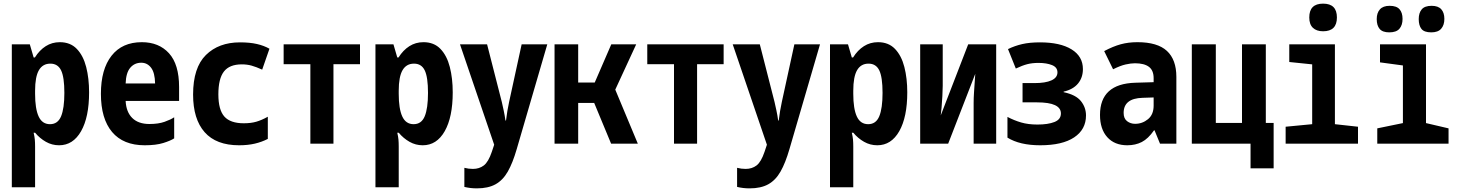

<svg xmlns="http://www.w3.org/2000/svg" viewBox="-20 -790 8040 1056"><path d="M45 240V-546H144L165 -474H172Q197 -514 231.5 -536Q266 -558 309 -558Q367 -558 402.5 -521Q438 -484 454 -421.5Q470 -359 470 -282Q470 -146 426 -68.5Q382 9 305 9Q266 9 232.5 -10Q199 -29 173 -60H165Q170 -39 171.5 -22.5Q173 -6 173 17V240ZM255 -107Q298 -107 316 -150.5Q334 -194 334 -279Q334 -366 316 -403Q298 -440 257 -440Q215 -440 194 -404Q173 -368 173 -291V-274Q173 -192 192.5 -149.5Q212 -107 255 -107Z M776 9Q658 9 596.5 -64Q535 -137 535 -274Q535 -409 593.5 -483.5Q652 -558 760 -558Q854 -558 909.5 -497Q965 -436 965 -311V-235H671Q674 -174 707.5 -141Q741 -108 802 -108Q851 -108 885 -120Q919 -132 938 -145V-29Q918 -16 878 -3.5Q838 9 776 9ZM671 -331H833Q832 -390 811 -417.5Q790 -445 757 -445Q720 -445 696.5 -417.5Q673 -390 671 -331Z M1295 9Q1169 9 1105.5 -63Q1042 -135 1042 -270Q1042 -418 1112.5 -487.5Q1183 -557 1300 -557Q1354 -557 1393 -548Q1432 -539 1462 -522L1422 -407Q1389 -422 1364 -429Q1339 -436 1310 -436Q1242 -436 1211.5 -396.5Q1181 -357 1181 -271Q1181 -186 1214 -149Q1247 -112 1321 -112Q1360 -112 1389.5 -120.5Q1419 -129 1453 -148V-26Q1420 -9 1381.5 0Q1343 9 1295 9Z M1687 0V-437H1540V-546H1960V-437H1814V0Z M2045 240V-546H2144L2165 -474H2172Q2197 -514 2231.5 -536Q2266 -558 2309 -558Q2367 -558 2402.5 -521Q2438 -484 2454 -421.5Q2470 -359 2470 -282Q2470 -146 2426 -68.5Q2382 9 2305 9Q2266 9 2232.5 -10Q2199 -29 2173 -60H2165Q2170 -39 2171.5 -22.5Q2173 -6 2173 17V240ZM2255 -107Q2298 -107 2316 -150.5Q2334 -194 2334 -279Q2334 -366 2316 -403Q2298 -440 2257 -440Q2215 -440 2194 -404Q2173 -368 2173 -291V-274Q2173 -192 2192.5 -149.5Q2212 -107 2255 -107Z M2603 246Q2584 246 2567.5 244Q2551 242 2534 238V133Q2557 139 2581 139Q2616 139 2641 120Q2666 101 2685 45L2698 6L2510 -546H2659L2740 -229Q2745 -207 2750.5 -181.5Q2756 -156 2760 -127H2763Q2766 -152 2770.5 -179.5Q2775 -207 2780 -229L2849 -546H2990L2822 30Q2800 106 2773 153.5Q2746 201 2705.5 223.5Q2665 246 2603 246Z M3030 0V-546H3160V-336H3251L3342 -546H3479L3364 -297L3488 0H3341L3248 -224H3160V0Z M3687 0V-437H3540V-546H3960V-437H3814V0Z M4103 246Q4084 246 4067.5 244Q4051 242 4034 238V133Q4057 139 4081 139Q4116 139 4141 120Q4166 101 4185 45L4198 6L4010 -546H4159L4240 -229Q4245 -207 4250.5 -181.5Q4256 -156 4260 -127H4263Q4266 -152 4270.5 -179.5Q4275 -207 4280 -229L4349 -546H4490L4322 30Q4300 106 4273 153.5Q4246 201 4205.5 223.5Q4165 246 4103 246Z M4545 240V-546H4644L4665 -474H4672Q4697 -514 4731.5 -536Q4766 -558 4809 -558Q4867 -558 4902.5 -521Q4938 -484 4954 -421.5Q4970 -359 4970 -282Q4970 -146 4926 -68.5Q4882 9 4805 9Q4766 9 4732.5 -10Q4699 -29 4673 -60H4665Q4670 -39 4671.5 -22.5Q4673 -6 4673 17V240ZM4755 -107Q4798 -107 4816 -150.5Q4834 -194 4834 -279Q4834 -366 4816 -403Q4798 -440 4757 -440Q4715 -440 4694 -404Q4673 -368 4673 -291V-274Q4673 -192 4692.5 -149.5Q4712 -107 4755 -107Z M5041 0V-546H5165V-318Q5165 -295 5163 -261Q5161 -227 5158.5 -197Q5156 -167 5154 -155L5305 -546H5459V0H5335V-224Q5335 -250 5337 -281Q5339 -312 5341 -340Q5343 -368 5344 -384L5195 0Z M5701 9Q5589 9 5521 -33V-147Q5557 -128 5596 -116.5Q5635 -105 5686 -105Q5744 -105 5779.5 -119Q5815 -133 5815 -166Q5815 -227 5684 -227H5604V-333H5670Q5730 -333 5763 -348Q5796 -363 5796 -392Q5796 -420 5766 -432Q5736 -444 5692 -444Q5657 -444 5630 -437Q5603 -430 5567 -413L5524 -520Q5561 -538 5602 -547.5Q5643 -557 5700 -557Q5811 -557 5873.5 -518.5Q5936 -480 5936 -410Q5936 -363 5909 -330.5Q5882 -298 5830 -286V-283Q5897 -269 5925 -234Q5953 -199 5953 -155Q5953 -78 5888 -34.5Q5823 9 5701 9Z M6180 9Q6110 9 6070 -35.5Q6030 -80 6030 -158Q6030 -329 6224 -335L6325 -338V-360Q6325 -403 6299 -422.5Q6273 -442 6222 -442Q6200 -442 6171 -435.5Q6142 -429 6102 -409L6053 -509Q6102 -535 6144 -546.5Q6186 -558 6236 -558Q6346 -558 6398 -510Q6450 -462 6450 -367V0H6360L6330 -73H6327Q6295 -27 6260 -9Q6225 9 6180 9ZM6223 -109Q6263 -109 6294 -134.5Q6325 -160 6325 -209V-254L6264 -252Q6160 -249 6160 -169Q6160 -138 6179 -123.5Q6198 -109 6223 -109Z M6535 0V-546H6667V-114H6811V-546H6942V-114H6985V136H6858V0H6866Z M7257 -618Q7221 -618 7201 -637Q7181 -656 7181 -694Q7181 -770 7257 -770Q7333 -770 7333 -694Q7333 -618 7257 -618ZM7051 0V-93L7197 -107V-436L7071 -449V-546H7322V-107L7449 -93V0Z M7621 -612Q7584 -612 7568 -631Q7552 -650 7552 -685Q7552 -719 7569.5 -738.5Q7587 -758 7623 -758Q7661 -758 7677.5 -739Q7694 -720 7694 -686Q7694 -652 7677 -632Q7660 -612 7621 -612ZM7852 -612Q7813 -612 7798 -631Q7783 -650 7783 -685Q7783 -719 7799.5 -738.5Q7816 -758 7854 -758Q7890 -758 7907 -739Q7924 -720 7924 -686Q7924 -652 7906.5 -632Q7889 -612 7852 -612ZM7555 0V-84L7696 -113V-430L7570 -447V-546H7823V-113L7947 -84V0Z"/></svg>

Font: Noto Sans Mono ExtraCondensed
Style: Bold
Weight: 700
Width: 2
Designer: Monotype Design Team
Foundry: Monotype Imaging Inc.
Version: Version 2.014